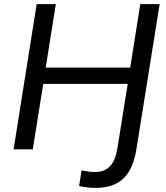

<svg xmlns="http://www.w3.org/2000/svg" viewBox="-20 -725 808 932"><path d="M444 187Q427 187 406.5 185Q386 183 364 178L376 102Q395 106 411.5 108Q428 110 441 110Q486 110 513 83Q540 56 550 -6L600 -318H190L139 0H46L158 -705H251L202 -397H612L661 -705H755L643 -6Q628 94 580 140.5Q532 187 444 187Z"/></svg>

Font: Mulish Medium
Style: Italic
Weight: 500
Italic angle: -9°
Designer: Vernon Adams
Foundry: Vernon Adams
Version: Version 3.603; ttfautohint (v1.8.3)